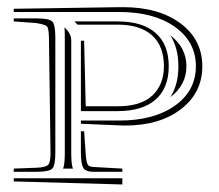

<svg xmlns="http://www.w3.org/2000/svg" viewBox="-20 -544 599 525"><path d="M305.7 -524.4H316.9Q414.1 -524.4 473.6 -480Q533.2 -435.5 533.2 -362.8Q533.2 -290.5 474.9 -245.6Q416.5 -200.7 321.8 -200.7Q311.5 -200.7 306.2 -201.2L201.2 -205.6V-214.4H306.2Q400.9 -214.4 458.3 -255.1Q515.6 -295.9 515.6 -362.8Q515.6 -429.7 458.3 -470.5Q400.9 -511.2 306.2 -511.2H17.6V-520ZM445.8 -278.3Q467.8 -312.5 467.8 -362.8Q467.8 -412.6 445.8 -447.3Q489.7 -414.1 489.7 -362.8Q489.7 -311.5 445.8 -278.3ZM174.8 -432.6V-127V-121.1Q174.8 -102.5 177.7 -88.9Q177.7 -87.9 178.5 -85.9Q179.2 -84 179.7 -83H152.3Q152.3 -84 153.3 -85.9Q154.3 -87.9 154.3 -88.9Q157.2 -100.6 157.2 -127V-441.4Q157.2 -461.9 156.2 -469.2L160.6 -464.8Q174.8 -450.7 174.8 -432.6ZM17.6 -56.6H314.5V-39.6L17.6 -47.9ZM191.9 -476.6 183.6 -485.4H301.8Q369.6 -485.4 405.5 -453.9Q441.4 -422.4 441.4 -362.8Q441.4 -303.2 405.5 -271.7Q369.6 -240.2 301.8 -240.2H201.2V-432.6H210L214.4 -253.4H301.8Q365.7 -253.4 397 -283.2Q428.2 -313 428.2 -362.8Q428.2 -418 395.8 -447.3Q363.3 -476.6 301.8 -476.6ZM214.4 -122.6Q215.8 -101.6 219.5 -94.7Q223.1 -87.9 235.8 -87.4L314.5 -83V-74.2H235.8Q213.4 -74.2 207.3 -85.9Q201.2 -97.7 201.2 -127V-185.1H210ZM17.6 -485.4V-493.7H78.6Q114.3 -493.7 122.8 -485.4Q131.3 -477.1 131.3 -441.4V-127Q131.3 -91.3 122.8 -82.8Q114.3 -74.2 78.6 -74.2H17.6V-83L80.6 -85.4Q105.5 -86.4 111.8 -93.5Q118.2 -100.6 118.2 -126L113.8 -441.4Q113.3 -466.3 108.4 -471.7Q103.5 -477.1 78.6 -481Z"/></svg>

Font: FoglihtenNo03
Style: Regular
Weight: 500
Version: Version 0.59